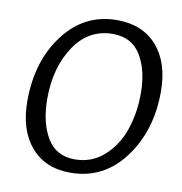

<svg xmlns="http://www.w3.org/2000/svg" viewBox="-78 -746 784 829"><g transform="rotate(10 314.0 -332.0)"><path d="M284 10Q173 10 110.5 -63.5Q48 -137 48 -263Q48 -438 137.5 -556Q227 -674 370 -674Q482 -674 545.5 -601.5Q609 -529 609 -402Q609 -230 519 -110Q429 10 284 10ZM362 -612Q256 -612 193.5 -518Q131 -424 131 -288Q131 -185 170.5 -117.5Q210 -50 293 -50Q367 -50 421 -98.5Q475 -147 500 -220.5Q525 -294 525 -381Q525 -480 485.5 -546Q446 -612 362 -612Z"/></g></svg>

Font: Overlock
Style: Italic
Weight: 400
Designer: Dario Muhafara
Foundry: Dario Manuel Muhafara
Version: Version 1.001